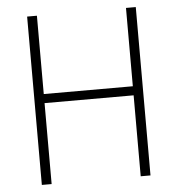

<svg xmlns="http://www.w3.org/2000/svg" viewBox="-51 -753 741 801"><g transform="rotate(-5 319.5 -352.5)"><path d="M92 0V-705H133V-377H506V-705H547V0H506V-339H133V0Z"/></g></svg>

Font: Nunito Sans 10pt Condensed ExtraLight
Style: Regular
Weight: 250
Width: 3
Designer: Vernon Adams
Foundry: Vernon Adams
Version: Version 3.101;gftools[0.9.27]